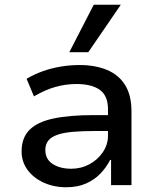

<svg xmlns="http://www.w3.org/2000/svg" viewBox="-20 -780 662 809"><path d="M259 9Q206 9 163 -11Q120 -31 95.5 -65Q71 -99 71 -142Q71 -199 104 -232.5Q137 -266 204.5 -280.5Q272 -295 375 -295H451V-228H380Q326 -228 286.5 -224.5Q247 -221 221.5 -212Q196 -203 183.5 -187.5Q171 -172 171 -148Q171 -109 202 -89Q233 -69 280 -69Q322 -69 357 -88Q392 -107 413.5 -139Q435 -171 435 -208V-320Q435 -376 401 -401Q367 -426 302 -426Q258 -426 214.5 -414Q171 -402 123 -374L92 -448Q124 -467 160.5 -480Q197 -493 236.5 -499.5Q276 -506 315 -506Q381 -506 430.5 -485.5Q480 -465 507 -422Q534 -379 534 -310V0H448V-106H444Q429 -76 404 -49.5Q379 -23 343 -7Q307 9 259 9ZM272 -560 375 -760H489L352 -560Z"/></svg>

Font: Nunito Sans 12pt ExtraLight 7pt Medium
Style: Regular
Weight: 500
Version: Version 3.101;gftools[0.9.27]